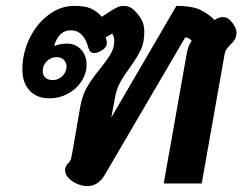

<svg xmlns="http://www.w3.org/2000/svg" viewBox="-20 -623 823 652"><path d="M201 -45Q201 -58 212 -69Q218 -75 220 -80.5Q222 -86 223 -92.5Q224 -99 225 -102L253 -263Q260 -301 276.5 -329Q293 -357 321 -391Q345 -421 356.5 -441Q368 -461 368 -485Q368 -498 361 -509L339 -496Q343 -484 343 -478Q343 -460 319 -448Q309 -443 299 -443Q286 -443 281 -458Q265 -520 221 -520Q179 -520 164 -467H166Q174 -471 185.5 -473Q197 -475 207 -475Q237 -475 255.5 -454.5Q274 -434 274 -404Q274 -373 256.5 -346.5Q239 -320 210 -304.5Q181 -289 148 -289Q106 -289 81 -315Q56 -341 56 -387Q56 -443 80.5 -493Q105 -543 145.5 -573Q186 -603 232 -603Q268 -603 288 -594.5Q308 -586 326 -566L352 -583Q369 -594 378.5 -598.5Q388 -603 399 -603Q421 -603 435 -589Q454 -570 462 -553.5Q470 -537 470 -515Q470 -479 458.5 -454.5Q447 -430 422 -395Q400 -365 387.5 -342Q375 -319 370 -289L358 -224L579 -603Q627 -603 654.5 -592Q682 -581 709 -555Q722 -565 737 -565Q751 -565 762 -554Q783 -531 783 -513Q783 -499 778 -490Q773 -481 764 -473Q754 -463 749 -455.5Q744 -448 742 -435L665 0H536L613 -435Q616 -453 620 -464Q624 -475 631 -484Q628 -489 621.5 -492.5Q615 -496 609 -496L335 -28Q313 9 276 9Q259 9 239 0Q222 -8 211.5 -20Q201 -32 201 -45ZM206 -397Q206 -411 196.5 -420Q187 -429 172 -429Q153 -429 139 -415Q125 -401 125 -382Q125 -368 134 -359.5Q143 -351 159 -351Q178 -351 192 -365Q206 -379 206 -397Z"/></svg>

Font: Niramit
Style: Bold Italic
Weight: 700
Italic angle: -10°
Designer: Katatrad Aksorn Co.,Ltd.
Foundry: Cadson Demak Co.,Ltd.
Version: Version 1.001; ttfautohint (v1.6)